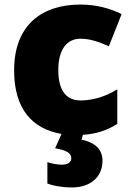

<svg xmlns="http://www.w3.org/2000/svg" viewBox="-20 -583 579 843"><path d="M430 123C430 59 378 39 338 30L344 9C407 5 454 -13 495 -39V-191C446 -160 389 -142 334 -142C276 -142 236 -179 236 -275C236 -368 275 -413 333 -413C375 -413 412 -400 458 -380L514 -521C462 -547 401 -563 333 -563C166 -563 42 -475 42 -274C42 -105 121 -17 250 5L222 68C273 77 293 89 293 112C293 129 278 140 253 140C231 140 210 136 188 129V223C212 232 250 240 296 240C377 240 430 194 430 123Z"/></svg>

Font: Noto Sans Gujarati Black
Style: Regular
Weight: 900
Designer: Jelle Bosma - Monotype Design Team, Universal Thirst
Foundry: Monotype Imaging Inc.
Version: Version 2.106